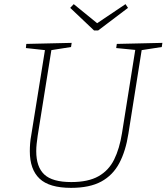

<svg xmlns="http://www.w3.org/2000/svg" viewBox="-20 -900 804 927"><path d="M544 -688 764 -693 761 -673 664 -658 600 -255Q587 -171 556 -112.5Q525 -54 469 -23.5Q413 7 323 7Q218 7 171 -37.5Q124 -82 124 -170Q124 -188 125.5 -207.5Q127 -227 131 -248L197 -658L105 -668L107 -688L326 -693L323 -673L228 -658L162 -245Q159 -225 157 -206Q155 -187 155 -170Q155 -94 194 -57.5Q233 -21 324 -21Q406 -21 455.5 -49Q505 -77 531 -129.5Q557 -182 569 -257L633 -659L541 -668ZM586 -880 598 -862 454 -753H434L319 -862L336 -880L449 -788Z"/></svg>

Font: Bitter ExtraLight
Style: Italic
Weight: 200
Italic angle: -9°
Designer: Sol Matas, and Bitter project Authors
Foundry: Sol Matas
Version: Version 2.001